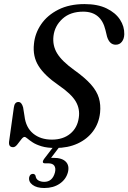

<svg xmlns="http://www.w3.org/2000/svg" viewBox="-20 -732 644 964"><path d="M259 11Q216.5 11 188.8 2.5Q161 -6 144.2 -17Q127.5 -28 118 -36.2Q108.5 -44.5 103 -44.5Q96 -44.5 86.5 -31.8Q77 -19 66.5 -6Q56 7 46 7Q22.5 7 25.5 -20.5L49.5 -192Q53 -220 72.5 -220Q88.5 -220 96 -193L103 -149.5Q109.5 -92 146.5 -61.5Q183.5 -31 240.5 -31Q296.5 -31 332.5 -60.5Q368.5 -90 375.5 -140.5Q382.5 -185 360.2 -222.8Q338 -260.5 274.5 -304Q204 -352.5 173.8 -400.5Q143.5 -448.5 150.5 -511.5Q155.5 -564.5 186.5 -610Q217.5 -655.5 272.8 -683.5Q328 -711.5 404.5 -711.5Q470.5 -711.5 515.2 -689.8Q560 -668 582.5 -633.5Q605 -599 604 -560Q603.5 -537.5 592 -522.5Q580.5 -507.5 561 -507.5Q530 -507.5 517.5 -548L509.5 -581Q487.5 -673.5 398 -673.5Q333 -673.5 293.8 -637.8Q254.5 -602 248.5 -551Q243 -503.5 266.8 -464.2Q290.5 -425 353 -380Q407 -341.5 436.8 -307.8Q466.5 -274 476.5 -240Q486.5 -206 482.5 -166.5Q477 -113.5 447.5 -73.5Q418 -33.5 369.5 -11.2Q321 11 259 11ZM256.5 -6H287L236.5 60.5Q242 60.5 249 60.5Q291.5 60.5 310.5 80Q329.5 99.5 321 133Q311.5 168.5 279.8 190.2Q248 212 202.5 212Q164.5 212 143.5 196.2Q122.5 180.5 126.5 158Q130.5 141.5 144.5 141Q154.5 140.5 158.5 150.5Q160.5 167 173 174Q185.5 181 202 181Q243.5 181 256 133.5Q261 112.5 252.8 100.2Q244.5 88 222 88H206Q196 88 195.2 81.8Q194.5 75.5 201 66.5Z"/></svg>

Font: Fraunces 72pt S050
Style: Italic
Weight: 400
Italic angle: -16°
Version: Version 1.000; ttfautohint (v1.8.3)